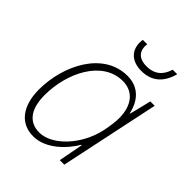

<svg xmlns="http://www.w3.org/2000/svg" viewBox="-206 -838 964 964"><g transform="rotate(45 275.5 -356.0)"><path d="M347 -606C420 -606 466 -645 487 -722H455C440 -673 409 -641 349 -641C285 -641 268 -681 274 -722H243C242 -718 241 -710 241 -702C241 -640 284 -606 347 -606ZM196 10C286 10 361 -70 397 -131H400L375 0H407L519 -530H488L460 -416H457C445 -473 407 -540 317 -540C145 -540 50 -348 50 -177C50 -63 102 10 196 10ZM204 -25C128 -25 90 -82 90 -177C90 -335 173 -505 318 -505C392 -505 437 -451 437 -359C437 -334 433 -305 425 -264C396 -129 292 -25 204 -25Z"/></g></svg>

Font: Noto Sans ExtraLight
Style: Italic
Weight: 200
Italic angle: -12°
Designer: Monotype Design Team
Foundry: Monotype Imaging Inc.
Version: Version 2.013